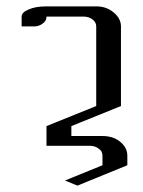

<svg xmlns="http://www.w3.org/2000/svg" viewBox="-20 -458 448 603"><path d="M47.9 -375V-405.8Q47.9 -419.4 69.8 -428.2Q91.3 -438 126 -438H282.2Q314.5 -438 336.9 -418.9Q359.9 -399.9 359.9 -375V-125L204.1 -62V-30.8H301.8Q335 -30.8 356.9 -13.2Q379.9 5.4 379.9 30.8V61L223.1 125L184.1 108.9L301.8 61V30.8Q301.8 16.6 290 8.8Q278.3 0 263.2 0H126V-62L282.2 -125V-375Q282.2 -388.2 270.5 -397Q258.8 -405.8 243.2 -405.8H126Q126 -392.1 113.8 -383.8Q102.1 -375 86.9 -375Z"/></svg>

Font: Hhenum
Style: Regular
Weight: 400
Designer: T. Christopher White
Version: Version 1.0